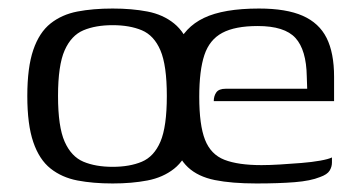

<svg xmlns="http://www.w3.org/2000/svg" viewBox="-20 -424 842 450"><path d="M244 6Q198 6 161.5 -1Q125 -8 98.5 -29Q72 -50 58 -91Q44 -132 44 -199Q44 -266 58 -307Q72 -348 98.5 -369Q125 -390 161.5 -397Q198 -404 244 -404Q289 -404 325.5 -397Q362 -390 388 -369Q414 -348 428 -307Q442 -266 442 -199Q442 -131 428 -90Q414 -49 388 -28.5Q362 -8 325.5 -1Q289 6 244 6ZM244 -33Q284 -33 312.5 -45Q341 -57 356 -92Q371 -127 371 -199Q371 -271 356 -306Q341 -341 312.5 -353Q284 -365 244 -365Q204 -365 175.5 -353Q147 -341 131.5 -306Q116 -271 116 -199Q116 -127 131.5 -92Q147 -57 175.5 -45Q204 -33 244 -33ZM581 6Q523 6 483.5 -2Q444 -10 420.5 -32Q397 -54 386.5 -93.5Q376 -133 376 -196Q376 -268 394 -314Q412 -360 458 -382Q504 -404 587 -404Q651 -404 689.5 -387Q728 -370 745.5 -335Q763 -300 763 -244V-187H481Q481 -199 487 -207.5Q493 -216 509 -216H700L699 -245Q698 -307 672.5 -335Q647 -363 584 -363Q531 -363 501 -347Q471 -331 459 -295Q447 -259 447 -197Q447 -131 460.5 -96.5Q474 -62 506 -49.5Q538 -37 593 -37Q612 -37 636.5 -38.5Q661 -40 686 -42Q711 -44 730.5 -47.5Q750 -51 758 -55V-43Q758 -33 752.5 -24Q747 -15 730 -9Q708 0 670.5 3Q633 6 581 6Z"/></svg>

Font: Genos
Style: Regular
Weight: 400
Designer: Robert E. Leuschke
Foundry: Robert E. Leuschke
Version: Version 1.010